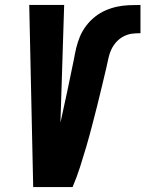

<svg xmlns="http://www.w3.org/2000/svg" viewBox="-20 -755 587 775"><path d="M114 0 98 -735H239L224 -260Q238 -323 251.5 -386.5Q265 -450 278 -514Q282 -537 287.5 -560.5Q293 -584 302.5 -607Q312 -630 327.5 -650.5Q343 -671 363 -687Q383 -703 406 -713Q429 -723 452.5 -728Q476 -733 500 -734Q524 -735 547 -735V-621Q530 -621 513 -619Q496 -617 479.5 -608.5Q463 -600 450.5 -586.5Q438 -573 430 -556.5Q422 -540 418.5 -523.5Q415 -507 411 -490V-489Q401 -448 391.5 -407Q382 -366 371.5 -325Q361 -284 350.5 -243.5Q340 -203 328 -162Q316 -121 303 -80.5Q290 -40 273 0Z"/></svg>

Font: Iosevka SS04 Heavy Oblique
Style: Regular
Weight: 900
Italic angle: -9°
Monospace: yes
Designer: Belleve Invis
Foundry: Belleve Invis
Version: Version 19.0.0; ttfautohint (v1.8.4)